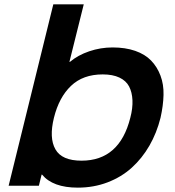

<svg xmlns="http://www.w3.org/2000/svg" viewBox="-20 -860 810 890"><path d="M584 -314Q595.7 -358.4 594 -395.5Q592.3 -432.6 578.4 -459.2Q564.5 -485.8 533.4 -500.5Q502.4 -515.1 456.1 -515.1Q364.7 -515.1 309.1 -461.9Q253.4 -408.7 230 -314Q207 -220.7 236.8 -168Q266.6 -115.2 357.9 -115.2Q534.2 -115.2 584 -314ZM724.1 -314Q706.5 -243.7 672.6 -184.8Q638.7 -126 590.6 -82.5Q542.5 -39.1 478.3 -14.6Q414.1 9.8 340.8 9.8Q224.6 9.8 174.8 -50.8H172.9L160.2 1H20L227.1 -839.8H368.2L301.8 -573.2H304.2Q341.3 -604.5 393.8 -622.3Q446.3 -640.1 502 -640.1Q561 -640.1 606.7 -624.3Q652.3 -608.4 680.4 -579.3Q708.5 -550.3 723.9 -509.5Q739.3 -468.8 738 -419.7Q736.8 -370.6 724.1 -314Z"/></svg>

Font: Sinkin Sans 600 SemiBold Italic
Style: Regular
Weight: 600
Italic angle: -112°
Designer: Keith Bates
Foundry: K-Type
Version: Sinkin Sans (version 1.0)  by Keith Bates   •   © 2014   www